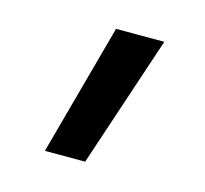

<svg xmlns="http://www.w3.org/2000/svg" viewBox="-61 -219 497 465"><g transform="rotate(15 187.5 13.0)"><path d="M87 178 177 -152H298L188 178Z"/></g></svg>

Font: Iosevka Custom Semibold
Style: Regular
Weight: 600
Designer: Belleve Invis
Foundry: Belleve Invis
Version: Version 27.0.2; ttfautohint (v1.8.4)